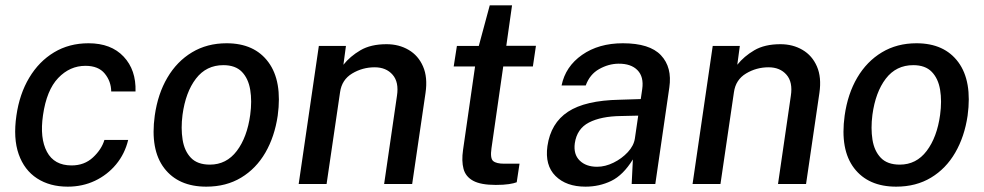

<svg xmlns="http://www.w3.org/2000/svg" viewBox="-20 -689 3686 719"><path d="M233.5 10Q166.5 10 118.8 -21Q71 -52 50 -111.5Q29 -171 41.5 -256.5Q53 -337 89.5 -398Q126 -459 182.5 -493Q239 -527 311.5 -527Q396 -527 443 -477Q490 -427 487.5 -346.5H396.5Q396 -384.5 372.2 -413.5Q348.5 -442.5 300 -442.5Q241.5 -442.5 198 -397Q154.5 -351.5 141 -257.5Q128.5 -171.5 155.8 -120.5Q183 -69.5 248 -69.5Q296 -69.5 328.2 -99.5Q360.5 -129.5 371 -165H460Q447.5 -113 414.8 -73.5Q382 -34 335.5 -12Q289 10 233.5 10Z M752.5 10Q648 10 595 -59.2Q542 -128.5 559.5 -256Q571 -337.5 606.8 -398.2Q642.5 -459 699 -493Q755.5 -527 828.5 -527Q933 -527 985.2 -456Q1037.5 -385 1020 -256Q1008.5 -177.5 973.8 -117.5Q939 -57.5 883 -23.8Q827 10 752.5 10ZM766 -72.5Q828 -72.5 866.8 -123.8Q905.5 -175 917 -259Q924 -310.5 917 -352.8Q910 -395 885.8 -420Q861.5 -445 816.5 -445Q752.5 -445 713.8 -394.5Q675 -344 663.5 -259Q657 -208.5 663.8 -166Q670.5 -123.5 695 -98Q719.5 -72.5 766 -72.5Z M1098.5 0 1174 -517H1275.5L1266 -446.5Q1291 -478 1329.8 -500.8Q1368.5 -523.5 1427.5 -523.5Q1474 -523.5 1510.2 -502.2Q1546.5 -481 1564.2 -440.2Q1582 -399.5 1573.5 -341L1523.5 0H1418.5L1466.5 -330Q1474.5 -381.5 1450.2 -409.2Q1426 -437 1383 -437Q1337.5 -437 1298.8 -413.8Q1260 -390.5 1253.5 -344L1203 0Z M1836.5 3.5Q1780.5 3.5 1752 -12Q1723.5 -27.5 1715.8 -56.8Q1708 -86 1714 -127.5L1759 -440H1679L1691 -517H1773L1814 -669H1897.5L1876 -517.5H1987L1975.5 -440H1864.5L1820.5 -134Q1815 -96 1826.8 -86Q1838.5 -76 1868 -76H1925.5L1915 -6.5Q1905 -2.5 1885.8 0.5Q1866.5 3.5 1836.5 3.5Z M2172.5 10Q2100.5 10 2060.2 -30Q2020 -70 2030 -142Q2042.5 -228 2107 -270.5Q2171.5 -313 2300 -315.5L2379.5 -318L2385 -355.5Q2391.5 -401.5 2367.2 -426.2Q2343 -451 2296 -450.5Q2258.5 -450 2223.5 -430.2Q2188.5 -410.5 2173.5 -369H2083Q2097.5 -440 2159.8 -483.5Q2222 -527 2312.5 -527Q2413 -527 2455.2 -482Q2497.5 -437 2486.5 -361.5L2434 0H2345.5L2350 -92Q2313.5 -33 2269 -11.5Q2224.5 10 2172.5 10ZM2216 -64.5Q2246.5 -64.5 2277.5 -79.8Q2308.5 -95 2331 -119.2Q2353.5 -143.5 2357.5 -170.5L2370 -256L2305 -254.5Q2230.5 -253.5 2185.5 -230.2Q2140.5 -207 2132.5 -152.5Q2127 -111 2150.8 -87.8Q2174.5 -64.5 2216 -64.5Z M2573.5 0 2649 -517H2750.5L2741 -446.5Q2766 -478 2804.8 -500.8Q2843.5 -523.5 2902.5 -523.5Q2949 -523.5 2985.2 -502.2Q3021.5 -481 3039.2 -440.2Q3057 -399.5 3048.5 -341L2998.5 0H2893.5L2941.5 -330Q2949.5 -381.5 2925.2 -409.2Q2901 -437 2858 -437Q2812.5 -437 2773.8 -413.8Q2735 -390.5 2728.5 -344L2678 0Z M3336 10Q3231.5 10 3178.5 -59.2Q3125.5 -128.5 3143 -256Q3154.5 -337.5 3190.2 -398.2Q3226 -459 3282.5 -493Q3339 -527 3412 -527Q3516.5 -527 3568.8 -456Q3621 -385 3603.5 -256Q3592 -177.5 3557.2 -117.5Q3522.5 -57.5 3466.5 -23.8Q3410.5 10 3336 10ZM3349.5 -72.5Q3411.5 -72.5 3450.2 -123.8Q3489 -175 3500.5 -259Q3507.5 -310.5 3500.5 -352.8Q3493.5 -395 3469.2 -420Q3445 -445 3400 -445Q3336 -445 3297.2 -394.5Q3258.5 -344 3247 -259Q3240.5 -208.5 3247.2 -166Q3254 -123.5 3278.5 -98Q3303 -72.5 3349.5 -72.5Z"/></svg>

Font: Public Sans Medium
Style: Italic
Weight: 500
Italic angle: -8°
Designer: The Public Sans project authors (U.S. Web Design System). Libre Franklin designed by Pablo Impallari and Rodrigo Fuenzal
Version: Version 1.007; ttfautohint (v1.8.1) -l 8 -r 50 -G 200 -x 14 